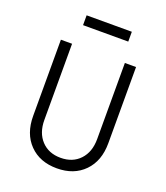

<svg xmlns="http://www.w3.org/2000/svg" viewBox="-150 -925 901 1041"><g transform="rotate(20 300.0 -404.5)"><path d="M147.5 -210.9V-650.4H83V-210.9Q83 -108.4 142.1 -47.9Q201.2 12.7 299.8 12.7Q398.4 12.7 457.5 -47.9Q516.6 -108.4 516.6 -210.9V-650.4H452.1V-210.9Q452.1 -136.7 410.6 -92.3Q369.1 -47.9 299.8 -47.9Q230.5 -47.9 189 -92.3Q147.5 -136.7 147.5 -210.9ZM429.7 -765.6H168.9V-822.3H429.7Z"/></g></svg>

Font: Lohit Devanagari
Style: Regular
Weight: 400
Version: 2.95.4